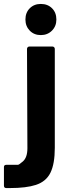

<svg xmlns="http://www.w3.org/2000/svg" viewBox="-80 -750 354 974"><path d="M49 -651Q49 -686 71 -708Q93 -730 127 -730Q162 -730 184 -708Q206 -686 206 -651Q206 -617 183.5 -594.5Q161 -572 127 -572Q93 -572 71 -594.5Q49 -617 49 -651ZM-60 192V97Q-60 86 -47 86Q-41 86 -36 86Q-31 86 -27 86Q-23 86 -20 86Q-17 86 -14 86Q-12 86 -9 86Q-7 86 -5 86Q-3 86 -2 86Q0 86 1 86Q2 86 2 86Q3 86 4 86Q5 86 6 86Q6 86 7 86Q8 86 8 86Q9 86 9 86Q9 86 10 86Q14 88 36 69Q59 49 59 2L57 -502Q57 -507 60.5 -510.5Q64 -514 69 -514H186Q191 -514 194.5 -510.5Q198 -507 198 -502V0Q198 81 176 126Q154 171 102 188Q53 204 -29 204Q-37 204 -48 204Q-60 204 -60 192Z"/></svg>

Font: UMi
Style: Bold
Weight: 700
Designer: Peter Middis
Foundry: We Are UMi
Version: Version 1.0